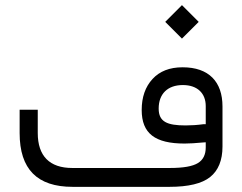

<svg xmlns="http://www.w3.org/2000/svg" viewBox="-20 -725 939 745"><path d="M529.8 -298.3C529.8 -207 581.5 -168 696.3 -168C714.4 -168 738.8 -169.4 770.5 -172.4L778.3 -172.9V-152.8C778.3 -125 768.1 -104.5 748 -92.3C727.5 -79.6 691.4 -73.2 639.2 -73.2H260.3C172.4 -73.2 126.5 -119.6 126.5 -209V-299.3H56.2V-208.5C56.2 -68.4 124.5 0 261.7 0H637.7C710.9 0 763.7 -12.7 795.4 -38.1C827.1 -63.5 843.3 -103 843.3 -156.2V-312C843.3 -407.7 790.5 -463.9 688.5 -463.9C638.2 -463.9 599.6 -448.7 571.8 -418.5C543.9 -388.2 529.8 -348.1 529.8 -298.3ZM686 -575.2 751 -640.1 686 -705.1 621.1 -640.1ZM689.5 -395C746.1 -395 778.3 -362.8 778.3 -313.5V-243.2H770.5C744.6 -239.7 721.2 -238.3 700.2 -238.3C628.4 -238.3 595.7 -252.4 595.7 -303.7C595.7 -360.8 630.4 -395 689.5 -395Z"/></svg>

Font: Shabnam Light
Style: Regular
Weight: 300
Foundry: DejaVu fonts team - Redesigned by Saber Rastikerdar - Based on Vazir font
Version: Version 5.0.1